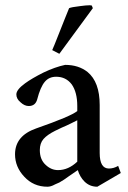

<svg xmlns="http://www.w3.org/2000/svg" viewBox="-20 -696 484 728"><path d="M205 -492 178 -506Q186 -524 200 -560Q214 -595 227 -628L242 -665Q250 -669 285 -673Q307 -676 319 -676Q325 -676 328 -675L332 -665ZM438 -40 349 12Q320 12 300 -8Q283 -25 275 -51Q272 -49 259 -40Q245 -30 240 -27Q234 -23 223 -15Q211 -7 205 -4Q198 -1 189 3Q180 8 173 10Q166 12 160 12Q107 12 72 -26Q37 -63 37 -111Q37 -181 117 -209Q249 -255 273 -275V-294Q273 -346 252 -376Q230 -405 193 -405Q166 -405 150 -386Q133 -366 121 -319Q114 -294 89 -294Q73 -294 58 -308Q42 -321 42 -338Q42 -356 75 -380Q101 -399 145 -421Q189 -442 227 -450Q278 -450 312 -423Q358 -385 358 -298V-116Q358 -57 393 -57Q411 -57 428 -67ZM273 -83V-240Q264 -235 249 -228Q233 -220 214 -212Q195 -203 189 -200Q159 -185 145 -169Q131 -153 131 -127Q131 -91 153 -71Q174 -51 200 -51Q239 -51 273 -83Z"/></svg>

Font: Shafarik
Style: Regular
Weight: 400
Version: Version 1.001; ttfautohint (v1.8.4.7-5d5b)